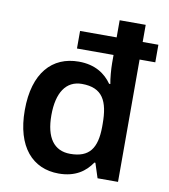

<svg xmlns="http://www.w3.org/2000/svg" viewBox="-85 -833 807 915"><g transform="rotate(10 318.5 -375.0)"><path d="M260 10C341 10 389 -26 419 -71H424L447 0H546V-592H622V-677H546V-760H420V-677H243V-592H420V-553C420 -524 424 -477 429 -453H423C392 -497 343 -532 263 -532C135 -532 49 -441 49 -260C49 -82 134 10 260 10ZM298 -92C219 -92 178 -150 178 -258C178 -367 219 -430 296 -430C396 -430 426 -370 426 -259V-244C425 -142 391 -92 298 -92Z"/></g></svg>

Font: Noto Sans Bamum SemiBold
Style: Regular
Weight: 600
Designer: Monotype Design Team
Foundry: Monotype Imaging Inc.
Version: Version 2.002